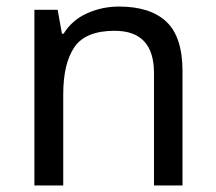

<svg xmlns="http://www.w3.org/2000/svg" viewBox="-20 -566 658 586"><path d="M343 -546Q439 -546 488 -499.5Q537 -453 537 -349V0H450V-343Q450 -472 330 -472Q241 -472 207 -422Q173 -372 173 -278V0H85V-536H156L169 -463H174Q200 -505 246 -525.5Q292 -546 343 -546Z"/></svg>

Font: Noto Sans Lydian
Style: Regular
Weight: 400
Designer: Monotype Design Team
Foundry: Monotype Imaging Inc.
Version: Version 2.002; ttfautohint (v1.8.4.7-5d5b)